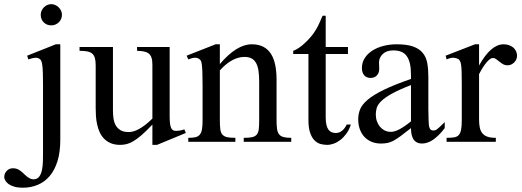

<svg xmlns="http://www.w3.org/2000/svg" viewBox="-97 -669 2462 906"><path d="M195.3 -599.6Q195.3 -589.4 191.7 -580.3Q188 -571.3 181.2 -564.5Q174.3 -557.6 165.3 -553.5Q156.2 -549.3 145 -549.3Q123.5 -549.3 109.4 -563.5Q95.2 -577.6 95.2 -599.6Q95.2 -609.9 99.4 -618.9Q103.5 -627.9 110.4 -634.8Q117.2 -641.6 126.2 -645.5Q135.3 -649.4 145 -649.4Q154.3 -649.4 163.3 -645.5Q172.4 -641.6 179.4 -634.8Q186.5 -627.9 190.9 -618.9Q195.3 -609.9 195.3 -599.6ZM187.5 -9.3Q187.5 48.8 174.3 91.3Q161.1 133.8 137.5 161.6Q113.8 189.5 81.3 203.1Q48.8 216.8 10.7 216.8Q-12.7 216.8 -29.3 211.9Q-45.9 207 -56.2 199.7Q-66.4 192.4 -71.5 183.6Q-76.7 174.8 -77.1 167.5Q-77.1 149.4 -65.2 137.2Q-53.2 125 -36.6 125Q-19.5 125 -7.1 132.6Q5.4 140.1 21 156.2Q43.5 177.2 60.5 177.2Q78.1 177.2 87.4 165.3Q96.7 153.3 100.8 134.3Q105 115.2 105.5 92Q106 68.8 106 45.9V-272.5Q106 -304.2 105.2 -325.2Q104.5 -346.2 102.8 -359.6Q101.1 -373 98.4 -379.9Q95.7 -386.7 91.8 -389.6Q82 -397 69.8 -396.5Q57.6 -396 36.6 -388.7L31.2 -406.2L166.5 -460H187.5Z M644 14.6H622.1V-81.1Q593.8 -51.3 572.5 -32.7Q551.3 -14.2 533.9 -3.7Q516.6 6.8 501.5 10.7Q486.3 14.6 470.2 14.6Q444.3 14.6 425.5 6.6Q406.7 -1.5 393.8 -14.9Q380.9 -28.3 373 -45.9Q365.2 -63.5 361.1 -82.8Q356.9 -102.1 355.7 -122.1Q354.5 -142.1 354.5 -159.7V-359.9Q354.5 -381.8 350.6 -395.5Q346.7 -409.2 337.6 -416.5Q328.6 -423.8 314 -426.5Q299.3 -429.2 278.3 -429.2V-447.3H436V-147.9Q436 -128.9 438.5 -110.6Q440.9 -92.3 449 -77.9Q457 -63.5 471.7 -54.7Q486.3 -45.9 510.3 -45.9Q520 -45.9 531.5 -48.8Q543 -51.8 556.9 -59.1Q570.8 -66.4 586.9 -78.6Q603 -90.8 622.1 -109.4V-363.8Q622.1 -384.3 617.9 -396.7Q613.8 -409.2 605 -416.3Q596.2 -423.3 582.5 -426Q568.8 -428.7 549.8 -429.2V-447.3H703.6V-118.7Q703.6 -98.6 705.3 -85.7Q707 -72.8 710.7 -64.9Q714.4 -57.1 720.2 -54.2Q726.1 -51.3 733.9 -51.3Q740.7 -51.3 751.5 -53Q762.2 -54.7 772.9 -58.6L779.8 -41.5Z M1053.2 0V-18.6Q1078.1 -18.6 1092.5 -21.7Q1106.9 -24.9 1114.5 -33.9Q1122.1 -43 1124 -59.1Q1126 -75.2 1126 -101.1V-283.7Q1126 -314 1122.6 -336.2Q1119.1 -358.4 1110.8 -372.6Q1102.5 -386.7 1089.4 -393.6Q1076.2 -400.4 1056.2 -400.4Q1027.8 -400.4 998.8 -384.8Q969.7 -369.1 940.4 -336.9V-101.1Q940.4 -74.7 942.6 -58.6Q944.8 -42.5 952.6 -33.7Q960.4 -24.9 974.9 -21.7Q989.3 -18.6 1013.7 -18.6V0H791.5V-18.6Q812.5 -18.6 825.7 -21.7Q838.9 -24.9 846.2 -34.2Q853.5 -43.5 856.2 -59.6Q858.9 -75.7 858.9 -101.1V-267.6Q858.9 -307.6 857.9 -330.6Q856.9 -353.5 855.2 -365.7Q853.5 -377.9 850.8 -382.3Q848.1 -386.7 844.2 -389.6Q828.1 -403.8 791.5 -388.7L783.7 -406.2L920.4 -460H940.4V-366.7Q1020 -460 1090.8 -460Q1123.5 -460 1146 -448Q1168.5 -436 1182.1 -414.1Q1195.8 -392.1 1201.9 -361.3Q1208 -330.6 1208 -293V-101.1Q1208 -76.2 1210.4 -60.1Q1212.9 -43.9 1220.2 -34.9Q1227.5 -25.9 1241.2 -22.2Q1254.9 -18.6 1277.3 -18.6V0Z M1558.6 -81.5Q1550.8 -56.6 1537.6 -38.6Q1524.4 -20.5 1509.3 -8.8Q1494.1 2.9 1477.8 8.8Q1461.4 14.6 1446.8 14.6Q1430.7 14.6 1415 10.3Q1399.4 5.9 1386.7 -7.1Q1374 -20 1366.2 -43.2Q1358.4 -66.4 1358.4 -104V-414.1H1286.6V-429.2Q1306.6 -436.5 1328.9 -454.8Q1351.1 -473.1 1370.1 -495.6Q1377 -503.9 1382.3 -511.2Q1387.7 -518.6 1394 -529.1Q1400.4 -539.6 1407.7 -555.2Q1415 -570.8 1425.3 -594.7H1439.9V-447.3H1544.9V-414.1H1439.9V-115.7Q1439.9 -93.8 1443.4 -79.6Q1446.8 -65.4 1452.9 -57.1Q1459 -48.8 1467 -45.4Q1475.1 -42 1484.4 -41.5Q1502.4 -40.5 1516.4 -51.5Q1530.3 -62.5 1539.1 -81.5Z M2001.5 -64.5Q1946.3 8.3 1894.5 8.3Q1883.8 8.3 1874.3 4.9Q1864.7 1.5 1857.7 -6.8Q1850.6 -15.1 1846.4 -29.1Q1842.3 -43 1842.3 -64.5Q1813 -41.5 1793.7 -27.1Q1774.4 -12.7 1759.5 -4.9Q1744.6 2.9 1731.2 5.6Q1717.8 8.3 1700.2 8.3Q1676.3 8.3 1656.7 0.2Q1637.2 -7.8 1623 -22.7Q1608.9 -37.6 1601.1 -58.8Q1593.3 -80.1 1593.3 -106Q1593.3 -130.9 1602.3 -153.3Q1611.3 -175.8 1638.2 -198.5Q1665 -221.2 1713.9 -245.1Q1762.7 -269 1842.3 -296.4V-314.9Q1842.3 -347.2 1837.2 -369.1Q1832 -391.1 1821.8 -405Q1811.5 -418.9 1795.9 -425Q1780.3 -431.2 1758.8 -431.2Q1728 -431.2 1710.4 -415.3Q1692.9 -399.4 1691.4 -376.5L1692.4 -347.2Q1693.4 -326.2 1681.9 -313.7Q1670.4 -301.3 1651.9 -301.3Q1632.3 -301.3 1621.6 -313.7Q1610.8 -326.2 1610.8 -348.1Q1610.8 -374.5 1624.3 -395.3Q1637.7 -416 1660.4 -430.4Q1683.1 -444.8 1712.6 -452.4Q1742.2 -460 1774.4 -460Q1822.8 -460 1852.3 -449.5Q1881.8 -439 1897.9 -419.2Q1914.1 -399.4 1919.2 -371.1Q1924.3 -342.8 1924.3 -307.6V-155.3Q1924.3 -124 1925.3 -104Q1926.3 -84 1926.8 -77.1Q1929.2 -64 1934.1 -58.6Q1939 -53.2 1948.2 -53.2Q1952.6 -53.2 1956.5 -54.4Q1960.4 -55.7 1965.8 -59.6Q1971.2 -63.5 1979.5 -71.3Q1987.8 -79.1 2001.5 -92.8ZM1842.3 -267.6Q1785.6 -245.6 1752.7 -227.3Q1719.7 -209 1702.6 -192.4Q1685.5 -175.8 1680.9 -160.4Q1676.3 -145 1676.3 -128.9Q1676.3 -111.3 1681.6 -96.7Q1687 -82 1696 -71Q1705.1 -60.1 1717.5 -53.7Q1730 -47.4 1744.1 -46.9Q1763.2 -45.9 1787.4 -58.6Q1811.5 -71.3 1842.3 -96.2Z M2342.8 -406.2Q2342.8 -397.5 2339.4 -389.2Q2335.9 -380.9 2329.8 -374.8Q2323.7 -368.7 2315.7 -364.7Q2307.6 -360.8 2298.3 -360.8Q2286.1 -360.8 2276.6 -366.2Q2267.1 -371.6 2259.3 -378.2Q2251.5 -384.8 2244.1 -390.1Q2236.8 -395.5 2229 -395.5Q2216.8 -395.5 2199.5 -375.2Q2182.1 -355 2163.6 -319.3V-104Q2163.6 -83 2167 -66.9Q2170.4 -50.8 2179.2 -40Q2188 -29.3 2203.4 -23.9Q2218.8 -18.6 2242.7 -18.6V0H2010.3V-18.6Q2031.2 -18.6 2045.2 -20.8Q2059.1 -22.9 2067.1 -31.2Q2075.2 -39.6 2078.6 -56.2Q2082 -72.8 2082 -101.1V-274.4Q2082 -309.6 2081.3 -330.3Q2080.6 -351.1 2078.9 -362.8Q2077.1 -374.5 2074.2 -379.9Q2071.3 -385.3 2067.4 -389.6Q2056.6 -395.5 2043.7 -396.5Q2030.8 -397.5 2010.3 -388.7L2005.9 -406.2L2144.5 -460H2163.6V-359.9Q2219.2 -460 2279.3 -460Q2292.5 -460 2304.2 -456.1Q2315.9 -452.1 2324.5 -445.1Q2333 -438 2337.9 -428Q2342.8 -418 2342.8 -406.2Z"/></svg>

Font: Doulos SIL Viet
Style: Regular
Weight: 400
Designer: Walt Agee, Victor Gaultney, Peter Martin, Debbi Hosken, Becca Hirsbrunner
Foundry: SIL International
Version: Version 5.000